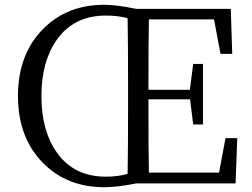

<svg xmlns="http://www.w3.org/2000/svg" viewBox="-20 -766 1052 802"><path d="M415 16Q260 16 160 -85Q55 -191 55 -365Q55 -539 160 -645Q260 -746 415 -746Q467 -746 549 -729H944L950 -541H901L874 -685H602Q600 -591 600 -391H773L787 -499H828V-246H787L774 -351H600Q600 -142 602 -45H895L922 -189H971L964 0H549Q472 16 415 16ZM423 -28Q474 -28 513 -40Q515 -137 515 -337V-392Q515 -592 513 -690Q473 -701 423 -701Q287 -701 216 -598Q153 -508 153 -364.5Q153 -221 216 -131Q287 -28 423 -28Z"/></svg>

Font: GenRyuMin TW R
Style: Regular
Weight: 400
Version: Version 1.501;PS 1;hotconv 16.6.51;makeotf.lib2.5.65220